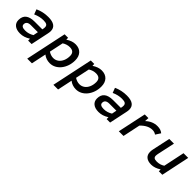

<svg xmlns="http://www.w3.org/2000/svg" viewBox="235 -1643 3009 3009"><g transform="rotate(45 1740.0 -138.0)"><path d="M203 12Q125 12 81 -23.5Q37 -59 37 -122Q37 -282 235 -282H406L409 -296Q411 -307 412 -316.5Q413 -326 413 -334Q413 -367 391.5 -381.5Q370 -396 319 -396Q235 -396 150 -357L119 -439Q221 -486 337 -486Q520 -486 520 -355Q520 -342 518 -328Q516 -314 513 -299L450 0H373V-41Q329 -14 288.5 -1Q248 12 203 12ZM229 -78Q269 -78 304.5 -89Q340 -100 372 -120L388 -201H233Q188 -201 165 -183.5Q142 -166 142 -131Q142 -78 229 -78Z M563 210 708 -474H785L786 -433Q865 -486 940 -486Q1022 -486 1068.5 -437Q1115 -388 1115 -302Q1115 -236 1095.5 -179Q1076 -122 1041.5 -79Q1007 -36 961 -12Q915 12 862 12Q780 12 719 -37L667 210ZM844 -84Q892 -84 929.5 -111Q967 -138 988 -186Q1009 -234 1009 -294Q1009 -342 984 -366Q959 -390 908 -390Q877 -390 846 -380.5Q815 -371 786 -352L737 -119Q760 -103 788 -93.5Q816 -84 844 -84Z M1143 210 1288 -474H1365L1366 -433Q1445 -486 1520 -486Q1602 -486 1648.5 -437Q1695 -388 1695 -302Q1695 -236 1675.5 -179Q1656 -122 1621.5 -79Q1587 -36 1541 -12Q1495 12 1442 12Q1360 12 1299 -37L1247 210ZM1424 -84Q1472 -84 1509.5 -111Q1547 -138 1568 -186Q1589 -234 1589 -294Q1589 -342 1564 -366Q1539 -390 1488 -390Q1457 -390 1426 -380.5Q1395 -371 1366 -352L1317 -119Q1340 -103 1368 -93.5Q1396 -84 1424 -84Z M1943 12Q1865 12 1821 -23.5Q1777 -59 1777 -122Q1777 -282 1975 -282H2146L2149 -296Q2151 -307 2152 -316.5Q2153 -326 2153 -334Q2153 -367 2131.5 -381.5Q2110 -396 2059 -396Q1975 -396 1890 -357L1859 -439Q1961 -486 2077 -486Q2260 -486 2260 -355Q2260 -342 2258 -328Q2256 -314 2253 -299L2190 0H2113V-41Q2069 -14 2028.5 -1Q1988 12 1943 12ZM1969 -78Q2009 -78 2044.5 -89Q2080 -100 2112 -120L2128 -201H1973Q1928 -201 1905 -183.5Q1882 -166 1882 -131Q1882 -78 1969 -78Z M2383 0 2484 -474H2565L2561 -404Q2648 -486 2756 -486Q2831 -486 2875 -447L2821 -364Q2788 -389 2742 -389Q2642 -389 2548 -291L2487 0Z M3109 12Q3037 12 2997 -21.5Q2957 -55 2957 -119Q2957 -134 2958.5 -148Q2960 -162 2963 -175L3027 -474H3131L3068 -182Q3066 -169 3064.5 -158.5Q3063 -148 3063 -140Q3063 -111 3080.5 -97.5Q3098 -84 3139 -84Q3176 -84 3208 -93.5Q3240 -103 3269 -122L3343 -474H3447L3347 0H3270L3269 -41Q3229 -15 3189.5 -1.5Q3150 12 3109 12Z"/></g></svg>

Font: Sometype Mono SemiBold
Style: Italic
Weight: 600
Italic angle: -12°
Designer: Ryoichi Tsunekawa
Foundry: Dharma Type
Version: Version 1.001